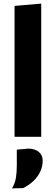

<svg xmlns="http://www.w3.org/2000/svg" viewBox="-20 -766 312 1075"><path d="M61.5 0Q61.5 -53.7 61.5 -103.8Q61.5 -154 61.5 -216V-493.4Q61.5 -554.6 61.5 -614.2Q61.5 -673.9 61.5 -732.9L210.8 -745.8Q210.8 -686.8 210.8 -624.6Q210.8 -562.3 210.8 -493.4V-216Q210.8 -154 210.8 -103.8Q210.8 -53.7 210.8 0ZM47.3 288.8Q64.8 258.3 69.4 227.7Q74.1 197.1 74.1 159.4Q74.1 137.5 74.1 115.5Q74.1 93.5 74.1 71.9L141 65.9Q179.6 68 199.3 86.3Q219 104.7 219 133.6Q219 165.1 205.8 193.9Q192.7 222.6 168.2 246.4Q143.7 270.2 109.4 287.2Z"/></svg>

Font: Commissioner Thin
Style: Regular
Weight: 100
Designer: Kostas Bartsokas
Foundry: Kostas Bartsokas
Version: Version 1.001;gftools[0.9.23]